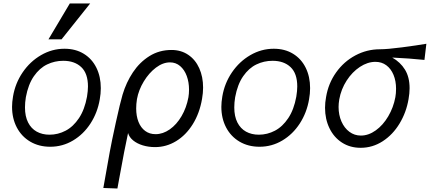

<svg xmlns="http://www.w3.org/2000/svg" viewBox="-20 -836 2460 1099"><path d="M49 -224.5Q49 -251.5 54.5 -283.5Q67 -359 109.5 -421.5Q152 -484 215 -520.5Q278 -557 349 -557Q412.5 -557 459.5 -528.2Q506.5 -499.5 531.8 -448.2Q557 -397 557 -331.5Q557 -300 551 -267Q538 -191 498 -129.2Q458 -67.5 398 -31.8Q338 4 267.5 4Q203 4 153.2 -25.2Q103.5 -54.5 76.2 -106.5Q49 -158.5 49 -224.5ZM478 -282.5Q483.5 -316.5 483.5 -341Q483.5 -415.5 445.2 -451.8Q407 -488 342 -488Q293 -488 249.8 -467.2Q206.5 -446.5 174 -399.8Q141.5 -353 128 -279.5Q123 -249.5 123 -221Q123 -170 140.8 -135Q158.5 -100 190.2 -82.5Q222 -65 263.5 -65Q312 -65 355.8 -88Q399.5 -111 432 -159.8Q464.5 -208.5 478 -282.5ZM257.5 -611 379.5 -816H496L332.5 -611Z M571.5 240 608 35Q618.5 -23 643.2 -135.8Q668 -248.5 681.5 -294Q702.5 -364.5 741 -422.2Q779.5 -480 835.5 -515Q891.5 -550 961.5 -550Q1016.5 -550 1057.5 -522.2Q1098.5 -494.5 1120.5 -445.5Q1142.5 -396.5 1142.5 -334.5Q1142.5 -304 1136.5 -270Q1122.5 -188 1083.5 -125.2Q1044.5 -62.5 988.2 -28.2Q932 6 867.5 6Q830 6 797.2 -4Q764.5 -14 742.2 -32.2Q720 -50.5 713 -74.5Q693.5 14 663 183L652 243ZM1058.5 -279Q1062 -300 1062 -323Q1062 -365.5 1049 -401Q1036 -436.5 1011.2 -457.8Q986.5 -479 953 -479Q912.5 -479 872.5 -448.8Q832.5 -418.5 803 -369.8Q773.5 -321 764 -269Q759.5 -240.5 759.5 -215.5Q759.5 -171.5 772.8 -138.2Q786 -105 811 -86.5Q836 -68 870.5 -68Q912.5 -68 951.8 -95.5Q991 -123 1019.2 -171.2Q1047.5 -219.5 1058.5 -279Z M1247 -224.5Q1247 -251.5 1252.5 -283.5Q1265 -359 1307.5 -421.5Q1350 -484 1413 -520.5Q1476 -557 1547 -557Q1610.5 -557 1657.5 -528.2Q1704.5 -499.5 1729.8 -448.2Q1755 -397 1755 -331.5Q1755 -300 1749 -267Q1736 -191 1696 -129.2Q1656 -67.5 1596 -31.8Q1536 4 1465.5 4Q1401 4 1351.2 -25.2Q1301.5 -54.5 1274.2 -106.5Q1247 -158.5 1247 -224.5ZM1676 -282.5Q1681.5 -316.5 1681.5 -341Q1681.5 -415.5 1643.2 -451.8Q1605 -488 1540 -488Q1491 -488 1447.8 -467.2Q1404.5 -446.5 1372 -399.8Q1339.5 -353 1326 -279.5Q1321 -249.5 1321 -221Q1321 -170 1338.8 -135Q1356.5 -100 1388.2 -82.5Q1420 -65 1461.5 -65Q1510 -65 1553.8 -88Q1597.5 -111 1630 -159.8Q1662.5 -208.5 1676 -282.5Z M1840.5 -219Q1840.5 -249.5 1846.5 -281Q1859.5 -359 1903.8 -421.2Q1948 -483.5 2014 -518.8Q2080 -554 2155 -554Q2196.5 -554 2281 -565Q2365.5 -576 2420.5 -585.5L2409.5 -493Q2323.5 -502 2225 -506.5Q2271.5 -480.5 2298 -437.5Q2324.5 -394.5 2324.5 -331Q2324.5 -302.5 2318.5 -268.5Q2305.5 -192.5 2267 -128.8Q2228.5 -65 2170.5 -27.5Q2112.5 10 2044.5 10Q1983.5 10 1937.2 -20Q1891 -50 1865.8 -102.2Q1840.5 -154.5 1840.5 -219ZM2243 -279.5Q2247 -301.5 2247 -328Q2247 -372.5 2232.5 -407.5Q2218 -442.5 2191.5 -462.2Q2165 -482 2129 -482Q2084 -482 2040 -453Q1996 -424 1964.2 -374.8Q1932.5 -325.5 1922 -267.5Q1918 -243.5 1918 -224Q1918 -178 1934.5 -140.5Q1951 -103 1980 -81.5Q2009 -60 2045.5 -60Q2089.5 -60 2131 -89.8Q2172.5 -119.5 2202.2 -170Q2232 -220.5 2243 -279.5Z"/></svg>

Font: JuliaMono Italic
Style: Regular
Weight: 400
Italic angle: -9°
Monospace: yes
Designer: cormullion
Foundry: corm
Version: Version 0.049; ttfautohint (v1.8.4)